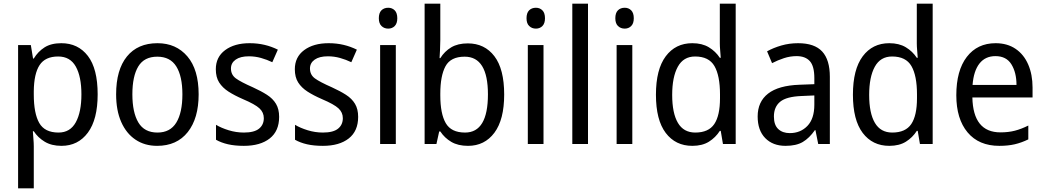

<svg xmlns="http://www.w3.org/2000/svg" viewBox="-20 -873 5659 1040"><path d="M312 -639Q403 -639 456 -570Q509 -501 509 -362Q509 -226 456 -154.5Q403 -83 313 -83Q259 -83 222 -105.5Q185 -128 163 -162H158Q159 -144 161 -121Q163 -98 163 -80V147H78V-629H147L159 -556H163Q186 -594 221.5 -616.5Q257 -639 312 -639ZM295 -567Q225 -567 194.5 -520.5Q164 -474 163 -379V-361Q163 -259 192.5 -207Q222 -155 297 -155Q360 -155 390.5 -210.5Q421 -266 421 -362Q421 -458 390.5 -512.5Q360 -567 295 -567Z M1056 -362Q1056 -232 997 -157.5Q938 -83 831 -83Q764 -83 714 -116.5Q664 -150 636.5 -212.5Q609 -275 609 -362Q609 -495 667.5 -567Q726 -639 833 -639Q934 -639 995 -567.5Q1056 -496 1056 -362ZM697 -362Q697 -264 729.5 -209.5Q762 -155 833 -155Q902 -155 935 -209Q968 -263 968 -362Q968 -460 935 -513Q902 -566 832 -566Q761 -566 729 -513Q697 -460 697 -362Z M1492 -240Q1492 -163 1441 -123Q1390 -83 1301 -83Q1252 -83 1215 -91.5Q1178 -100 1150 -116V-197Q1178 -180 1218.5 -167.5Q1259 -155 1301 -155Q1357 -155 1383 -176Q1409 -197 1409 -233Q1409 -264 1385.5 -286Q1362 -308 1296 -336Q1250 -356 1217.5 -377Q1185 -398 1167 -426.5Q1149 -455 1149 -498Q1149 -564 1199.5 -601.5Q1250 -639 1332 -639Q1375 -639 1413 -630Q1451 -621 1485 -604L1455 -536Q1426 -550 1394 -559Q1362 -568 1328 -568Q1282 -568 1256.5 -550Q1231 -532 1231 -502Q1231 -468 1257.5 -448.5Q1284 -429 1350 -400Q1394 -380 1426 -359.5Q1458 -339 1475 -310.5Q1492 -282 1492 -240Z M1920 -240Q1920 -163 1869 -123Q1818 -83 1729 -83Q1680 -83 1643 -91.5Q1606 -100 1578 -116V-197Q1606 -180 1646.5 -167.5Q1687 -155 1729 -155Q1785 -155 1811 -176Q1837 -197 1837 -233Q1837 -264 1813.5 -286Q1790 -308 1724 -336Q1678 -356 1645.5 -377Q1613 -398 1595 -426.5Q1577 -455 1577 -498Q1577 -564 1627.5 -601.5Q1678 -639 1760 -639Q1803 -639 1841 -630Q1879 -621 1913 -604L1883 -536Q1854 -550 1822 -559Q1790 -568 1756 -568Q1710 -568 1684.5 -550Q1659 -532 1659 -502Q1659 -468 1685.5 -448.5Q1712 -429 1778 -400Q1822 -380 1854 -359.5Q1886 -339 1903 -310.5Q1920 -282 1920 -240Z M2083 -831Q2104 -831 2118 -817Q2132 -803 2132 -774Q2132 -746 2118 -732Q2104 -718 2083 -718Q2061 -718 2046.5 -732Q2032 -746 2032 -774Q2032 -803 2046 -817Q2060 -831 2083 -831ZM2124 -629V-93H2039V-629Z M2365 -656Q2365 -629 2363.5 -603Q2362 -577 2361 -558H2365Q2388 -595 2424 -616.5Q2460 -638 2514 -638Q2605 -638 2658 -568.5Q2711 -499 2711 -361Q2711 -225 2658 -154Q2605 -83 2515 -83Q2461 -83 2424.5 -104.5Q2388 -126 2365 -161H2359L2344 -93H2280V-853H2365ZM2497 -566Q2421 -566 2393 -514Q2365 -462 2365 -366V-356Q2365 -257 2394.5 -206Q2424 -155 2499 -155Q2623 -155 2623 -362Q2623 -566 2497 -566Z M2883 -831Q2904 -831 2918 -817Q2932 -803 2932 -774Q2932 -746 2918 -732Q2904 -718 2883 -718Q2861 -718 2846.5 -732Q2832 -746 2832 -774Q2832 -803 2846 -817Q2860 -831 2883 -831ZM2924 -629V-93H2839V-629Z M3165 -93H3080V-853H3165Z M3364 -831Q3385 -831 3399 -817Q3413 -803 3413 -774Q3413 -746 3399 -732Q3385 -718 3364 -718Q3342 -718 3327.5 -732Q3313 -746 3313 -774Q3313 -803 3327 -817Q3341 -831 3364 -831ZM3405 -629V-93H3320V-629Z M3730 -83Q3639 -83 3586 -153Q3533 -223 3533 -360Q3533 -497 3586 -568Q3639 -639 3730 -639Q3783 -639 3819.5 -617Q3856 -595 3879 -560H3884Q3883 -577 3881 -599.5Q3879 -622 3879 -638V-853H3965V-93H3896L3884 -164H3879Q3856 -128 3820 -105.5Q3784 -83 3730 -83ZM3746 -155Q3818 -155 3849 -201Q3880 -247 3880 -341V-362Q3880 -463 3850 -515Q3820 -567 3745 -567Q3682 -567 3651.5 -511.5Q3621 -456 3621 -359Q3621 -260 3652 -207.5Q3683 -155 3746 -155Z M4303 -639Q4392 -639 4433.5 -594Q4475 -549 4475 -457V-93H4412L4397 -168H4394Q4364 -125 4328.5 -104Q4293 -83 4235 -83Q4166 -83 4125 -125Q4084 -167 4084 -242Q4084 -322 4140.5 -366Q4197 -410 4311 -414L4391 -417V-450Q4391 -515 4366.5 -542Q4342 -569 4295 -569Q4260 -569 4226.5 -558Q4193 -547 4162 -531L4135 -595Q4169 -614 4212 -626.5Q4255 -639 4303 -639ZM4323 -353Q4240 -350 4206 -322Q4172 -294 4172 -242Q4172 -196 4195.5 -174Q4219 -152 4258 -152Q4316 -152 4353.5 -191Q4391 -230 4391 -306V-356Z M4797 -83Q4706 -83 4653 -153Q4600 -223 4600 -360Q4600 -497 4653 -568Q4706 -639 4797 -639Q4850 -639 4886.5 -617Q4923 -595 4946 -560H4951Q4950 -577 4948 -599.5Q4946 -622 4946 -638V-853H5032V-93H4963L4951 -164H4946Q4923 -128 4887 -105.5Q4851 -83 4797 -83ZM4813 -155Q4885 -155 4916 -201Q4947 -247 4947 -341V-362Q4947 -463 4917 -515Q4887 -567 4812 -567Q4749 -567 4718.5 -511.5Q4688 -456 4688 -359Q4688 -260 4719 -207.5Q4750 -155 4813 -155Z M5373 -639Q5436 -639 5481 -608.5Q5526 -578 5549.5 -523.5Q5573 -469 5573 -399V-345H5247Q5251 -156 5399 -156Q5442 -156 5477 -165Q5512 -174 5550 -193V-118Q5513 -100 5476.5 -91.5Q5440 -83 5393 -83Q5282 -83 5221 -156Q5160 -229 5160 -357Q5160 -491 5217 -565Q5274 -639 5373 -639ZM5372 -569Q5317 -569 5285.5 -529Q5254 -489 5248 -413H5486Q5486 -480 5458.5 -524.5Q5431 -569 5372 -569Z"/></svg>

Font: Noto Sans Telugu UI SemiCondensed
Style: Regular
Weight: 400
Width: 4
Designer: Jelle Bosma - Monotype Design Team
Foundry: Monotype Imaging Inc.
Version: Version 2.005; ttfautohint (v1.8.4.7-5d5b)